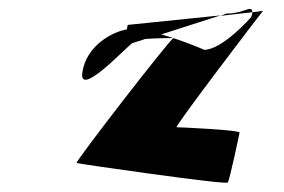

<svg xmlns="http://www.w3.org/2000/svg" viewBox="-20 -656 627 424"><path d="M162 -497C152 -435 267 -561 273 -561L301 -570C329 -572 360 -572 363 -572C355 -569 148 -302 149 -296C149 -295 480 -247 483 -253C487 -258 509 -362 509 -363C512 -369 376 -375 370 -375C364 -375 556 -627 561 -632L537 -629C538 -627 536 -623 535 -619C535 -618 471 -546 431 -546C431 -546 386 -566 336 -580L467 -622L262 -601L260 -591C228 -586 171 -555 162 -497ZM467 -621 537 -629C537 -647 519 -626 480 -626Z"/></svg>

Font: Ampere
Style: SCIta
Weight: 400
Version: Version 1